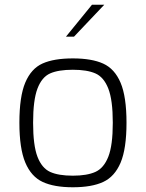

<svg xmlns="http://www.w3.org/2000/svg" viewBox="-20 -786 617 812"><path d="M62 -267Q62 -378 87 -437Q112 -496 160 -517.5Q208 -539 288 -539Q368 -539 416.5 -517Q465 -495 490 -436Q515 -377 515 -267Q515 -157 490 -98Q465 -39 416.5 -16.5Q368 6 288 6Q209 6 160.5 -16.5Q112 -39 87 -98.5Q62 -158 62 -267ZM457 -267Q457 -363 438 -411.5Q419 -460 383.5 -475.5Q348 -491 288 -491Q227 -491 192 -475.5Q157 -460 138.5 -411.5Q120 -363 120 -267Q120 -171 138.5 -123Q157 -75 192 -59Q227 -43 288 -43Q348 -43 383.5 -59Q419 -75 438 -123Q457 -171 457 -267ZM369 -766H421L293 -631H259Z"/></svg>

Font: Exo Light
Style: Regular
Weight: 300
Designer: Natanael Gama
Foundry: Natanael Gama
Version: Version 1.500; ttfautohint (v1.6)